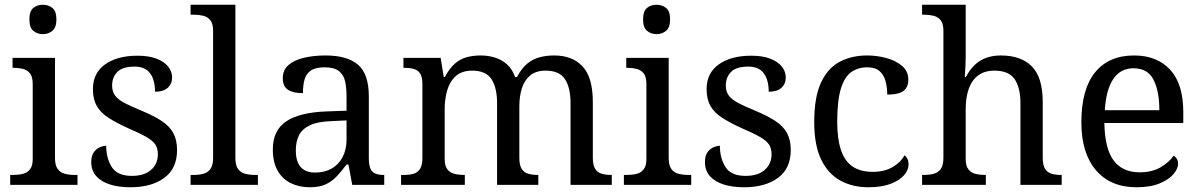

<svg xmlns="http://www.w3.org/2000/svg" viewBox="-20 -780 5062 810"><path d="M23 0V-42H36Q58 -42 76.5 -46.5Q95 -51 106.5 -65.5Q118 -80 118 -109V-426Q118 -456 106.5 -470.5Q95 -485 76.5 -489.5Q58 -494 36 -494H33V-536H212V-114Q212 -83 223 -67.5Q234 -52 253 -47Q272 -42 294 -42H307V0ZM161 -636Q137 -636 120.5 -650Q104 -664 104 -698Q104 -733 120.5 -746.5Q137 -760 161 -760Q184 -760 201 -746.5Q218 -733 218 -698Q218 -664 201 -650Q184 -636 161 -636Z M530 10Q480 10 443 -2Q406 -14 385.5 -37.5Q365 -61 365 -96Q365 -123 376 -138Q387 -153 401.5 -159Q416 -165 428 -165Q428 -113 451.5 -75.5Q475 -38 536 -38Q589 -38 617.5 -63.5Q646 -89 646 -129Q646 -154 635.5 -170Q625 -186 598.5 -201.5Q572 -217 523 -238Q472 -261 438.5 -282.5Q405 -304 388.5 -332.5Q372 -361 372 -404Q372 -472 423.5 -508.5Q475 -545 560 -545Q608 -545 640.5 -532.5Q673 -520 689.5 -499Q706 -478 706 -453Q706 -426 687.5 -409.5Q669 -393 634 -393Q634 -443 613 -471Q592 -499 548 -499Q497 -499 475 -476.5Q453 -454 453 -419Q453 -394 465.5 -377Q478 -360 505.5 -345.5Q533 -331 577 -313Q630 -291 663 -269Q696 -247 711.5 -218Q727 -189 727 -147Q727 -69 673 -29.5Q619 10 530 10Z M784 0V-42H797Q820 -42 838.5 -47Q857 -52 868 -67.5Q879 -83 879 -114V-650Q879 -680 867.5 -694.5Q856 -709 837.5 -713.5Q819 -718 797 -718H784V-760H973V-114Q973 -83 984 -67.5Q995 -52 1014 -47Q1033 -42 1055 -42H1068V0Z M1286 10Q1242 10 1206.5 -7.5Q1171 -25 1151 -60.5Q1131 -96 1131 -150Q1131 -230 1187.5 -268Q1244 -306 1359 -310L1442 -313V-373Q1442 -409 1436 -436.5Q1430 -464 1410 -480Q1390 -496 1349 -496Q1311 -496 1291 -482Q1271 -468 1264.5 -443.5Q1258 -419 1258 -387Q1216 -387 1194.5 -401.5Q1173 -416 1173 -450Q1173 -485 1197.5 -506Q1222 -527 1263 -536.5Q1304 -546 1353 -546Q1445 -546 1490.5 -507Q1536 -468 1536 -373V-114Q1536 -86 1542 -70.5Q1548 -55 1562 -48.5Q1576 -42 1598 -42H1601V0H1466L1450 -86H1442Q1421 -58 1401 -36.5Q1381 -15 1354.5 -2.5Q1328 10 1286 10ZM1309 -52Q1350 -52 1379.5 -69Q1409 -86 1425.5 -117.5Q1442 -149 1442 -191V-272L1378 -269Q1321 -267 1288.5 -252Q1256 -237 1242 -210.5Q1228 -184 1228 -145Q1228 -114 1237 -93.5Q1246 -73 1264 -62.5Q1282 -52 1309 -52Z M1672 0V-42H1685Q1708 -42 1725 -47Q1742 -52 1752 -67.5Q1762 -83 1762 -114V-426Q1762 -456 1752 -470.5Q1742 -485 1724.5 -489.5Q1707 -494 1685 -494H1682V-536H1839L1852 -455H1857Q1877 -493 1900 -512.5Q1923 -532 1950 -539Q1977 -546 2008 -546Q2040 -546 2068.5 -537Q2097 -528 2119 -508.5Q2141 -489 2153 -455H2161Q2181 -493 2205.5 -512.5Q2230 -532 2258.5 -539Q2287 -546 2318 -546Q2395 -546 2438 -499.5Q2481 -453 2481 -350V-114Q2481 -83 2491 -67.5Q2501 -52 2518.5 -47Q2536 -42 2558 -42H2561V0H2387V-345Q2387 -410 2363.5 -446Q2340 -482 2282 -482Q2241 -482 2216.5 -461.5Q2192 -441 2181.5 -407Q2171 -373 2171 -333V-114Q2171 -83 2181 -67.5Q2191 -52 2208.5 -47Q2226 -42 2248 -42H2251V0H2077V-345Q2077 -410 2053.5 -446Q2030 -482 1972 -482Q1929 -482 1903.5 -459.5Q1878 -437 1867 -400Q1856 -363 1856 -320V-109Q1856 -80 1867.5 -65.5Q1879 -51 1897.5 -46.5Q1916 -42 1938 -42H1941V0Z M2612 0V-42H2625Q2647 -42 2665.5 -46.5Q2684 -51 2695.5 -65.5Q2707 -80 2707 -109V-426Q2707 -456 2695.5 -470.5Q2684 -485 2665.5 -489.5Q2647 -494 2625 -494H2622V-536H2801V-114Q2801 -83 2812 -67.5Q2823 -52 2842 -47Q2861 -42 2883 -42H2896V0ZM2750 -636Q2726 -636 2709.5 -650Q2693 -664 2693 -698Q2693 -733 2709.5 -746.5Q2726 -760 2750 -760Q2773 -760 2790 -746.5Q2807 -733 2807 -698Q2807 -664 2790 -650Q2773 -636 2750 -636Z M3119 10Q3069 10 3032 -2Q2995 -14 2974.5 -37.5Q2954 -61 2954 -96Q2954 -123 2965 -138Q2976 -153 2990.5 -159Q3005 -165 3017 -165Q3017 -113 3040.5 -75.5Q3064 -38 3125 -38Q3178 -38 3206.5 -63.5Q3235 -89 3235 -129Q3235 -154 3224.5 -170Q3214 -186 3187.5 -201.5Q3161 -217 3112 -238Q3061 -261 3027.5 -282.5Q2994 -304 2977.5 -332.5Q2961 -361 2961 -404Q2961 -472 3012.5 -508.5Q3064 -545 3149 -545Q3197 -545 3229.5 -532.5Q3262 -520 3278.5 -499Q3295 -478 3295 -453Q3295 -426 3276.5 -409.5Q3258 -393 3223 -393Q3223 -443 3202 -471Q3181 -499 3137 -499Q3086 -499 3064 -476.5Q3042 -454 3042 -419Q3042 -394 3054.5 -377Q3067 -360 3094.5 -345.5Q3122 -331 3166 -313Q3219 -291 3252 -269Q3285 -247 3300.5 -218Q3316 -189 3316 -147Q3316 -69 3262 -29.5Q3208 10 3119 10Z M3643 10Q3577 10 3525.5 -18Q3474 -46 3444.5 -106.5Q3415 -167 3415 -265Q3415 -372 3444.5 -433.5Q3474 -495 3524.5 -520.5Q3575 -546 3638 -546Q3680 -546 3720 -535Q3760 -524 3786 -501.5Q3812 -479 3812 -444Q3812 -421 3802 -407Q3792 -393 3772.5 -387Q3753 -381 3723 -381Q3723 -413 3715.5 -439Q3708 -465 3690 -480.5Q3672 -496 3638 -496Q3600 -496 3571.5 -476Q3543 -456 3527.5 -406Q3512 -356 3512 -266Q3512 -195 3527.5 -148Q3543 -101 3576 -78Q3609 -55 3663 -55Q3710 -55 3744.5 -74.5Q3779 -94 3796 -125Q3804 -119 3808.5 -109.5Q3813 -100 3813 -86Q3813 -63 3794 -41Q3775 -19 3737.5 -4.5Q3700 10 3643 10Z M3870 0V-42H3878Q3901 -42 3919.5 -47Q3938 -52 3949 -67.5Q3960 -83 3960 -114V-650Q3960 -680 3948.5 -694.5Q3937 -709 3918.5 -713.5Q3900 -718 3878 -718H3870V-760H4054V-540Q4054 -522 4053 -502.5Q4052 -483 4051 -469Q4050 -455 4050 -455H4055Q4070 -485 4091.5 -505.5Q4113 -526 4140.5 -536Q4168 -546 4202 -546Q4288 -546 4333.5 -499.5Q4379 -453 4379 -350V-114Q4379 -83 4389 -67.5Q4399 -52 4416.5 -47Q4434 -42 4456 -42H4459V0H4285V-345Q4285 -410 4260.5 -446Q4236 -482 4175 -482Q4134 -482 4107 -462Q4080 -442 4067 -405.5Q4054 -369 4054 -320V-109Q4054 -80 4065.5 -65.5Q4077 -51 4095.5 -46.5Q4114 -42 4136 -42H4139V0Z M4774 10Q4665 10 4603.5 -62Q4542 -134 4542 -264Q4542 -404 4600 -475Q4658 -546 4764 -546Q4861 -546 4916.5 -486Q4972 -426 4972 -307V-261H4639Q4641 -152 4678.5 -102.5Q4716 -53 4788 -53Q4840 -53 4876.5 -74.5Q4913 -96 4931 -123Q4938 -120 4944 -111Q4950 -102 4950 -89Q4950 -69 4931 -46Q4912 -23 4873 -6.5Q4834 10 4774 10ZM4871 -315Q4871 -395 4846.5 -443.5Q4822 -492 4762 -492Q4707 -492 4676.5 -446.5Q4646 -401 4641 -315Z"/></svg>

Font: Noto Serif Gujarati
Style: Regular
Weight: 400
Designer: Universal Thirst, Indian Type Foundry and the Monotype Design Team
Foundry: Monotype Imaging Inc.
Version: Version 2.102